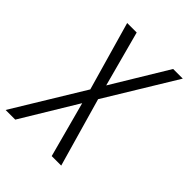

<svg xmlns="http://www.w3.org/2000/svg" viewBox="-247 -631 957 957"><g transform="rotate(45 231.0 -152.5)"><path d="M-38 215 188 -156 84 -520H151L230 -226L408 -520H476L250 -149L354 215H287L208 -79L30 215Z"/></g></svg>

Font: Iosevka SS04 Light
Style: Italic
Weight: 300
Italic angle: -9°
Monospace: yes
Designer: Belleve Invis
Foundry: Belleve Invis
Version: Version 19.0.0; ttfautohint (v1.8.4)